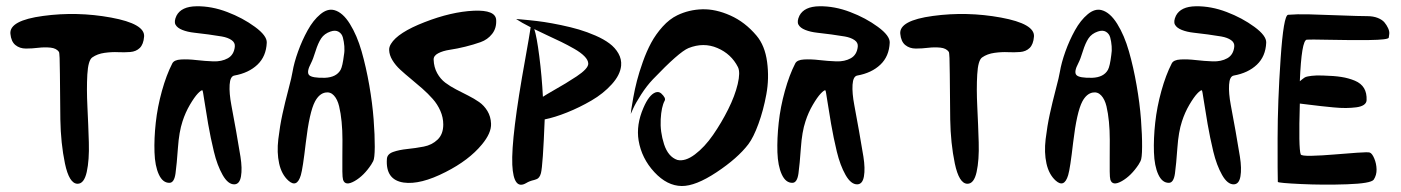

<svg xmlns="http://www.w3.org/2000/svg" viewBox="-20 -606 4540 622"><path d="M13.7 -496.6Q16.1 -471.2 30 -460Q43.9 -448.7 64 -448.7Q84 -448.7 104.2 -451.2Q124.5 -453.6 143.6 -451.7Q162.6 -449.7 170.9 -438Q173.8 -434.1 174.1 -365.5Q174.3 -296.9 175.5 -219.2Q176.8 -141.6 190.4 -76.4Q204.1 -11.2 231 -10.7Q252.4 -10.3 261 -48.8Q269.5 -87.4 267.8 -144.5Q266.1 -201.7 263.2 -260Q260.3 -318.4 262.9 -364.5Q265.6 -410.6 278.8 -419.9Q295.4 -431.6 318.8 -434.8Q342.3 -438 362.5 -437Q382.8 -436 401.9 -437.5Q420.9 -439 432.9 -450.7Q444.8 -462.4 446.8 -487.3Q450.2 -528.8 339.8 -549.1Q229.5 -569.3 119.6 -554.4Q9.8 -539.6 13.7 -496.6Z M529.3 -13.7Q544.4 -14.2 548.6 -44.2Q552.7 -74.2 556.4 -126.7Q560.1 -179.2 571.3 -212.9Q580.6 -241.7 595.2 -266.6Q609.9 -291.5 620.8 -303Q631.8 -314.5 635.7 -313.5Q637.2 -313 641.8 -281.2Q646.5 -249.5 654.3 -204.6Q662.1 -159.7 672.9 -115Q683.6 -70.3 701.2 -39.3Q718.8 -8.3 739.3 -8.8Q756.3 -9.3 760.7 -34.7Q765.1 -60.1 759 -98.4Q752.9 -136.7 744.9 -181.6Q736.8 -226.6 729.5 -265.4Q722.2 -304.2 723.9 -331.5Q725.6 -358.9 739.3 -361.3Q785.6 -369.6 814 -396.5Q842.3 -423.3 844.2 -467.8Q845.2 -490.2 805.9 -519Q766.6 -547.9 716.1 -567.1Q665.5 -586.4 616.5 -585.7Q567.4 -585 551.8 -555.2Q543 -536.6 548.6 -526.1Q554.2 -515.6 570.8 -509Q587.4 -502.4 609.4 -500Q631.3 -497.6 655.3 -494.4Q679.2 -491.2 698.7 -487.8Q718.3 -484.4 730.2 -476.1Q742.2 -467.8 740.7 -454.6Q737.8 -428.2 718 -417.2Q698.2 -406.2 670.9 -407.2Q643.6 -408.2 616.2 -411.4Q588.9 -414.6 566.4 -413.3Q543.9 -412.1 538.1 -400.4Q519 -363.3 504.6 -311.5Q490.2 -259.8 484.6 -208.5Q479 -157.2 480.5 -112.8Q481.9 -68.4 494.6 -40.8Q507.3 -13.2 529.3 -13.7Z M1050.8 -503.9Q1066.4 -509.3 1076.9 -503.2Q1087.4 -497.1 1090.8 -484.4Q1094.2 -471.7 1095.5 -456.3Q1096.7 -440.9 1094.2 -427.7Q1089.8 -391.6 1083.5 -379.9Q1069.8 -355.5 1032.7 -354Q990.7 -353 981.4 -362.8Q972.2 -372.6 987.8 -401.9Q994.1 -414.1 1002.2 -440.2Q1010.3 -466.3 1020.5 -481.7Q1030.8 -497.1 1050.8 -503.9ZM914.1 -21Q941.9 3.9 954.6 -38.6Q960.9 -59.6 970.7 -144Q982.4 -243.2 1000.5 -277.3Q1014.2 -302.7 1034.2 -306.2Q1050.3 -309.1 1061.8 -296.6Q1073.2 -284.2 1078.6 -261.7Q1084 -239.3 1086.7 -211.4Q1089.4 -183.6 1089.4 -153.3Q1089.4 -123 1089.1 -96.9Q1088.9 -70.8 1089.1 -50.5Q1089.4 -30.3 1091.3 -23.9Q1098.1 -2 1128.9 -19.5Q1158.7 -36.6 1182.6 -72.8Q1186 -78.6 1189 -84Q1193.8 -92.8 1194.1 -130.1Q1194.3 -167.5 1190.4 -219.2Q1186.5 -271 1176.3 -329.8Q1166 -388.7 1151.4 -439.9Q1136.7 -491.2 1113.5 -528.6Q1090.3 -565.9 1063 -573.2Q1041 -579.1 1017.8 -559.8Q994.6 -540.5 976.6 -507.8Q958.5 -475.1 945.6 -439Q932.6 -402.8 927.7 -373.5Q925.3 -357.4 914.3 -315.9Q903.3 -274.4 895 -236.3Q886.7 -198.2 881.6 -155Q876.5 -111.8 884.3 -76.4Q892.1 -41 914.1 -21Z M1587.4 -541.5Q1585.4 -574.2 1515.1 -571.3Q1441.9 -567.9 1355.5 -534.2Q1268.6 -500.5 1246.6 -463.9Q1240.2 -453.6 1240.7 -443.8Q1241.2 -427.7 1251.2 -411.1Q1261.2 -394.5 1276.9 -380.1Q1292.5 -365.7 1311 -350.6Q1329.6 -335.4 1348.1 -319.1Q1366.7 -302.7 1381.8 -285.6Q1397 -268.6 1406.5 -247.1Q1416 -225.6 1416 -202.6Q1416 -171.4 1397.7 -153.8Q1379.4 -136.2 1352.8 -131.1Q1326.2 -126 1299.6 -123.3Q1272.9 -120.6 1253.7 -113.8Q1234.4 -106.9 1233.4 -91.3Q1228.5 -23.4 1287.6 -14.6Q1341.8 -6.8 1423.8 -48.8Q1499 -86.9 1541 -137.7Q1572.3 -175.3 1570.8 -205.6Q1569.8 -228.5 1559.1 -246.3Q1548.3 -264.2 1532.2 -275.4Q1516.1 -286.6 1496.6 -296.4Q1477.1 -306.2 1457.8 -316.2Q1438.5 -326.2 1422.6 -338.1Q1406.7 -350.1 1396.2 -369.1Q1385.7 -388.2 1384.8 -412.6Q1384.3 -425.3 1399.4 -433.3Q1414.6 -441.4 1437.7 -444.8Q1460.9 -448.2 1487.5 -454.8Q1514.2 -461.4 1536.9 -469.5Q1559.6 -477.5 1574.2 -496.1Q1588.9 -514.6 1587.4 -541.5Z M1651.9 -544.4Q1656.2 -543.9 1664.1 -543.5Q1671.9 -543 1695.8 -540.5Q1719.7 -538.1 1742.9 -534.7Q1766.1 -531.2 1797.6 -524.7Q1829.1 -518.1 1855.7 -510.3Q1882.3 -502.4 1909.2 -490.7Q1936 -479 1954.3 -465.3Q1972.7 -451.7 1983.4 -432.9Q1994.1 -414.1 1992.2 -393.1Q1989.3 -363.3 1961.9 -333Q1934.6 -302.7 1896 -280.3Q1857.4 -257.8 1817.1 -241.7Q1776.9 -225.6 1744.6 -219.2Q1738.8 -69.8 1732.4 -44.9Q1728 -28.8 1717.8 -25.4Q1715.3 -24.4 1710.4 -22.9Q1695.3 -19.5 1685.1 -13.2Q1643.6 11.7 1639.6 -72.3Q1635.7 -162.1 1681.6 -415Q1695.8 -494.6 1698.2 -511.7Q1698.2 -512.7 1698.5 -514.6Q1698.7 -516.6 1699.2 -517.6Q1669.4 -532.7 1651.9 -544.4ZM1738.8 -292.5Q1750 -299.8 1772.2 -312.5Q1794.4 -325.2 1812.3 -335.9Q1830.1 -346.7 1848.1 -358.6Q1866.2 -370.6 1876.2 -381.3Q1886.2 -392.1 1885.7 -400.4Q1885.3 -411.6 1873.3 -423.8Q1861.3 -436 1839.8 -448.2Q1818.4 -460.4 1798.3 -470.2Q1778.3 -480 1751.2 -492.4Q1724.1 -504.9 1710.9 -511.7Q1718.8 -488.3 1727.1 -423.6Q1735.4 -358.9 1738.8 -292.5Z M2121.6 -303.7Q2138.2 -288.6 2133.3 -279.8Q2122.6 -260.3 2120.4 -219.7Q2118.2 -179.2 2131.3 -138.7Q2144.5 -98.1 2174.3 -87.9Q2199.7 -82 2231.2 -105.7Q2262.7 -129.4 2290 -168.9Q2317.4 -208.5 2339.1 -252Q2360.8 -295.4 2369.9 -333.7Q2378.9 -372.1 2370.6 -388.7Q2349.1 -431.2 2304.2 -450.4Q2259.3 -469.7 2210.4 -450.2Q2179.7 -437.5 2095.2 -349.1Q2075.2 -328.1 2057.1 -300Q2039.1 -272 2031.2 -254.4L2023.4 -236.8Q2023.9 -242.2 2025.1 -251.7Q2026.4 -261.2 2031.5 -289.6Q2036.6 -317.9 2043.5 -344.5Q2050.3 -371.1 2062.5 -405.5Q2074.7 -439.9 2089.6 -467.5Q2104.5 -495.1 2126.7 -519.8Q2148.9 -544.4 2174.3 -556.6Q2211.9 -574.7 2255.1 -575.9Q2298.3 -577.1 2345.9 -555.9Q2393.6 -534.7 2430.7 -490.7Q2458 -458.5 2465.1 -405.3Q2472.2 -352.1 2462.6 -300.3Q2453.1 -248.5 2437 -204.6Q2420.9 -160.6 2404.3 -138.7Q2369.6 -93.3 2301.5 -48.1Q2233.4 -2.9 2188.5 -3.4Q2141.1 -3.9 2099.9 -48.3Q2058.6 -92.8 2048.8 -150.9Q2040.5 -201.7 2064.5 -256.8Q2082.5 -298.8 2103.5 -306.6Q2113.8 -310.1 2121.6 -303.7Z M2547.4 -13.7Q2562.5 -14.2 2566.7 -44.2Q2570.8 -74.2 2574.5 -126.7Q2578.1 -179.2 2589.4 -212.9Q2598.6 -241.7 2613.3 -266.6Q2627.9 -291.5 2638.9 -303Q2649.9 -314.5 2653.8 -313.5Q2655.3 -313 2659.9 -281.2Q2664.6 -249.5 2672.4 -204.6Q2680.2 -159.7 2690.9 -115Q2701.7 -70.3 2719.2 -39.3Q2736.8 -8.3 2757.3 -8.8Q2774.4 -9.3 2778.8 -34.7Q2783.2 -60.1 2777.1 -98.4Q2771 -136.7 2762.9 -181.6Q2754.9 -226.6 2747.6 -265.4Q2740.2 -304.2 2741.9 -331.5Q2743.7 -358.9 2757.3 -361.3Q2803.7 -369.6 2832 -396.5Q2860.4 -423.3 2862.3 -467.8Q2863.3 -490.2 2824 -519Q2784.7 -547.9 2734.1 -567.1Q2683.6 -586.4 2634.5 -585.7Q2585.4 -585 2569.8 -555.2Q2561 -536.6 2566.7 -526.1Q2572.3 -515.6 2588.9 -509Q2605.5 -502.4 2627.4 -500Q2649.4 -497.6 2673.3 -494.4Q2697.3 -491.2 2716.8 -487.8Q2736.3 -484.4 2748.3 -476.1Q2760.3 -467.8 2758.8 -454.6Q2755.9 -428.2 2736.1 -417.2Q2716.3 -406.2 2689 -407.2Q2661.6 -408.2 2634.3 -411.4Q2606.9 -414.6 2584.5 -413.3Q2562 -412.1 2556.2 -400.4Q2537.1 -363.3 2522.7 -311.5Q2508.3 -259.8 2502.7 -208.5Q2497.1 -157.2 2498.5 -112.8Q2500 -68.4 2512.7 -40.8Q2525.4 -13.2 2547.4 -13.7Z M2896.5 -496.6Q2898.9 -471.2 2912.8 -460Q2926.8 -448.7 2946.8 -448.7Q2966.8 -448.7 2987.1 -451.2Q3007.3 -453.6 3026.4 -451.7Q3045.4 -449.7 3053.7 -438Q3056.6 -434.1 3056.9 -365.5Q3057.1 -296.9 3058.3 -219.2Q3059.6 -141.6 3073.2 -76.4Q3086.9 -11.2 3113.8 -10.7Q3135.3 -10.3 3143.8 -48.8Q3152.3 -87.4 3150.6 -144.5Q3148.9 -201.7 3146 -260Q3143.1 -318.4 3145.8 -364.5Q3148.4 -410.6 3161.6 -419.9Q3178.2 -431.6 3201.7 -434.8Q3225.1 -438 3245.4 -437Q3265.6 -436 3284.7 -437.5Q3303.7 -439 3315.7 -450.7Q3327.6 -462.4 3329.6 -487.3Q3333 -528.8 3222.7 -549.1Q3112.3 -569.3 3002.4 -554.4Q2892.6 -539.6 2896.5 -496.6Z M3536.6 -503.9Q3552.2 -509.3 3562.7 -503.2Q3573.2 -497.1 3576.7 -484.4Q3580.1 -471.7 3581.3 -456.3Q3582.5 -440.9 3580.1 -427.7Q3575.7 -391.6 3569.3 -379.9Q3555.7 -355.5 3518.6 -354Q3476.6 -353 3467.3 -362.8Q3458 -372.6 3473.6 -401.9Q3480 -414.1 3488 -440.2Q3496.1 -466.3 3506.3 -481.7Q3516.6 -497.1 3536.6 -503.9ZM3399.9 -21Q3427.7 3.9 3440.4 -38.6Q3446.8 -59.6 3456.5 -144Q3468.3 -243.2 3486.3 -277.3Q3500 -302.7 3520 -306.2Q3536.1 -309.1 3547.6 -296.6Q3559.1 -284.2 3564.5 -261.7Q3569.8 -239.3 3572.5 -211.4Q3575.2 -183.6 3575.2 -153.3Q3575.2 -123 3575 -96.9Q3574.7 -70.8 3575 -50.5Q3575.2 -30.3 3577.1 -23.9Q3584 -2 3614.7 -19.5Q3644.5 -36.6 3668.5 -72.8Q3671.9 -78.6 3674.8 -84Q3679.7 -92.8 3679.9 -130.1Q3680.2 -167.5 3676.3 -219.2Q3672.4 -271 3662.1 -329.8Q3651.9 -388.7 3637.2 -439.9Q3622.6 -491.2 3599.4 -528.6Q3576.2 -565.9 3548.8 -573.2Q3526.9 -579.1 3503.7 -559.8Q3480.5 -540.5 3462.4 -507.8Q3444.3 -475.1 3431.4 -439Q3418.5 -402.8 3413.6 -373.5Q3411.1 -357.4 3400.1 -315.9Q3389.2 -274.4 3380.9 -236.3Q3372.6 -198.2 3367.4 -155Q3362.3 -111.8 3370.1 -76.4Q3377.9 -41 3399.9 -21Z M3767.1 -13.7Q3782.2 -14.2 3786.4 -44.2Q3790.5 -74.2 3794.2 -126.7Q3797.9 -179.2 3809.1 -212.9Q3818.4 -241.7 3833 -266.6Q3847.7 -291.5 3858.6 -303Q3869.6 -314.5 3873.5 -313.5Q3875 -313 3879.6 -281.2Q3884.3 -249.5 3892.1 -204.6Q3899.9 -159.7 3910.6 -115Q3921.4 -70.3 3939 -39.3Q3956.5 -8.3 3977.1 -8.8Q3994.1 -9.3 3998.5 -34.7Q4002.9 -60.1 3996.8 -98.4Q3990.7 -136.7 3982.7 -181.6Q3974.6 -226.6 3967.3 -265.4Q3960 -304.2 3961.7 -331.5Q3963.4 -358.9 3977.1 -361.3Q4023.4 -369.6 4051.8 -396.5Q4080.1 -423.3 4082 -467.8Q4083 -490.2 4043.7 -519Q4004.4 -547.9 3953.9 -567.1Q3903.3 -586.4 3854.2 -585.7Q3805.2 -585 3789.6 -555.2Q3780.8 -536.6 3786.4 -526.1Q3792 -515.6 3808.6 -509Q3825.2 -502.4 3847.2 -500Q3869.1 -497.6 3893.1 -494.4Q3917 -491.2 3936.5 -487.8Q3956.1 -484.4 3968 -476.1Q3980 -467.8 3978.5 -454.6Q3975.6 -428.2 3955.8 -417.2Q3936 -406.2 3908.7 -407.2Q3881.3 -408.2 3854 -411.4Q3826.7 -414.6 3804.2 -413.3Q3781.7 -412.1 3775.9 -400.4Q3756.8 -363.3 3742.4 -311.5Q3728 -259.8 3722.4 -208.5Q3716.8 -157.2 3718.3 -112.8Q3719.7 -68.4 3732.4 -40.8Q3745.1 -13.2 3767.1 -13.7Z M4190.9 -270.5Q4186.5 -125 4193.8 -106Q4195.3 -100.6 4229.2 -101.3Q4263.2 -102.1 4302.2 -105.5Q4341.3 -108.9 4377 -111.3Q4412.6 -113.8 4417.5 -111.8Q4425.3 -108.9 4432.1 -92.5Q4439 -76.2 4439.5 -57.4Q4439.9 -38.6 4430.2 -23.9Q4420.9 -11.7 4344 -9Q4267.1 -6.3 4194.6 -9.8Q4122.1 -13.2 4119.6 -16.6Q4118.7 -39.1 4118.9 -158.2Q4119.1 -277.3 4128.7 -416.5Q4138.2 -555.7 4152.8 -558.1Q4182.1 -560.5 4218.8 -559.6Q4255.4 -558.6 4319.6 -556.2Q4383.8 -553.7 4409.2 -553.7Q4428.7 -553.7 4443.4 -547.9Q4458 -542 4465.1 -533.4Q4472.2 -524.9 4476.8 -514.9Q4481.4 -504.9 4480.7 -496.8Q4480 -488.8 4479 -483.9Q4476.6 -477.1 4415.8 -476.3Q4355 -475.6 4287.8 -477.1Q4220.7 -478.5 4213.4 -477.5Q4196.3 -475.1 4190.9 -342.8Q4191.4 -343.3 4199 -349.4Q4206.5 -355.5 4210.7 -356.9Q4214.8 -358.4 4229.5 -360.4Q4244.1 -362.3 4266.6 -361.3Q4301.8 -360.4 4325.4 -356.7Q4349.1 -353 4369.4 -344.5Q4389.6 -335.9 4398.9 -320.3Q4408.2 -304.7 4407.2 -281.2Q4406.7 -272 4397.9 -266.1Q4389.2 -260.3 4373.5 -258.3Q4357.9 -256.3 4340.3 -256.1Q4322.8 -255.9 4300 -258.1Q4277.3 -260.3 4259.8 -262.2Q4242.2 -264.2 4221.2 -266.8Q4200.2 -269.5 4190.9 -270.5Z"/></svg>

Font: Superheroes Libre
Style: Regular
Weight: 400
Version: Version 001.000